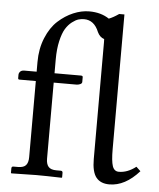

<svg xmlns="http://www.w3.org/2000/svg" viewBox="-52 -743 662 799"><g transform="rotate(5 279.5 -343.0)"><path d="M435.5 -134.8Q435.5 -85.9 442.6 -64.7Q449.7 -43.5 469.2 -43.5Q505.4 -43.5 540.5 -70.8L558.6 -53.7Q500 12.2 434.1 12.2Q397.5 12.2 379.2 -10.7Q360.8 -33.7 360.8 -87.4V-575.7Q360.8 -584.5 360.4 -588.4Q341.8 -594.2 332 -615.2Q312.5 -663.6 270 -663.6Q258.3 -663.6 246.6 -660.2Q234.9 -656.7 220 -645.3Q205.1 -633.8 193.8 -615.5Q182.6 -597.2 174.8 -563.7Q167 -530.3 167 -486.3V-428.7H277.3Q285.2 -428.7 285.2 -422.9V-402.8Q285.2 -396.5 277.8 -393.1Q270.5 -389.6 261.7 -389.6H167V-71.8Q167 -49.3 176.8 -38.1Q186.5 -26.9 210 -26.9H228Q236.3 -26.9 236.3 -18.6V0L234.4 2Q167 0 127.9 0L24.4 2L22.5 0V-18.6Q22.5 -26.9 30.3 -26.9H49.3Q73.2 -26.9 82.8 -38.1Q92.3 -49.3 92.3 -71.8V-389.6H23.4Q18.1 -389.6 18.1 -395.5V-409.2Q18.1 -416.5 23.7 -422.6Q29.3 -428.7 41 -428.7H92.3V-469.2Q92.3 -524.9 111.1 -570.3Q129.9 -615.7 159.4 -642.6Q189 -669.4 222.7 -683.6Q256.3 -697.8 289.1 -697.8Q337.9 -697.8 372.1 -674.8Q389.6 -681.2 413.6 -697.8H435.5Z"/></g></svg>

Font: Libertinage
Style: l
Weight: 400
Designer: OSP
Foundry: OSP
Version: Version 1.0; 2008; OFL relea